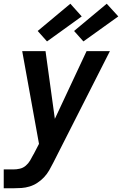

<svg xmlns="http://www.w3.org/2000/svg" viewBox="-24 -794 654 1029"><path d="M-4 215V114H48Q65 114 82.5 110Q100 106 114 94Q128 82 137.5 66Q147 50 155 34Q155 34 155 33.5Q155 33 156 33L185 -23L95 -520H220L270 -157L440 -520H565L261 79Q251 99 239.5 119Q228 139 212 156Q196 173 176 186Q156 199 134.5 205.5Q113 212 91.5 213.5Q70 215 48 215ZM423 -572 373 -628 548 -774 610 -706ZM228 -572 178 -628 353 -774 414 -706Z"/></svg>

Font: Iosevka SS04 Extended
Style: Bold Italic
Weight: 700
Width: 7
Italic angle: -9°
Monospace: yes
Designer: Belleve Invis
Foundry: Belleve Invis
Version: Version 19.0.0; ttfautohint (v1.8.4)